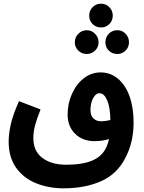

<svg xmlns="http://www.w3.org/2000/svg" viewBox="-20 -834 780 1042"><path d="M705 -169Q705 -56 656 31Q612 113 526 150.5Q440 188 325 188Q245 188 177 161Q109 134 68 77Q27 20 27 -65Q27 -107 38.5 -159Q50 -211 83 -285L200 -240Q178 -184 169.5 -151Q161 -118 161 -83Q161 -14 210 23Q259 60 339 60Q428 60 481.5 37Q535 14 557 -35Q566 -54 572 -79Q534 -68 493 -68Q428 -68 387.5 -108Q347 -148 347 -213Q347 -271 370 -323.5Q393 -376 434 -408.5Q475 -441 526 -441Q579 -441 620 -407Q661 -373 683 -311.5Q705 -250 705 -169ZM527 -176Q554 -176 579 -183Q578 -252 561.5 -290Q545 -328 520 -328Q500 -328 485.5 -301.5Q471 -275 471 -236Q471 -207 487 -191.5Q503 -176 527 -176ZM464 -749Q464 -776 482.5 -795Q501 -814 529 -814Q555 -814 573.5 -795Q592 -776 592 -749Q592 -722 573.5 -703.5Q555 -685 529 -685Q501 -685 482.5 -703.5Q464 -722 464 -749ZM386 -604Q386 -631 405 -650.5Q424 -670 451 -670Q477 -670 496 -650.5Q515 -631 515 -604Q515 -578 496 -559.5Q477 -541 451 -541Q424 -541 405 -559.5Q386 -578 386 -604ZM552 -604Q552 -632 570.5 -651Q589 -670 617 -670Q643 -670 661.5 -651Q680 -632 680 -604Q680 -578 661.5 -559.5Q643 -541 617 -541Q589 -541 570.5 -559.5Q552 -578 552 -604Z"/></svg>

Font: Noto Sans Arabic Cond
Style: Bold
Weight: 700
Width: 3
Designer: Nadine Chahine
Foundry: Monotype Imaging Inc.
Version: Version 1.001